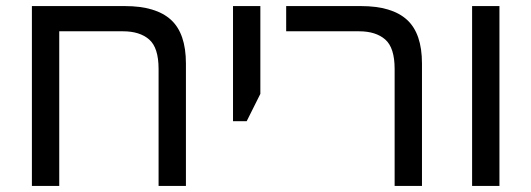

<svg xmlns="http://www.w3.org/2000/svg" viewBox="-20 -612 1749 632"><path d="M391 -592Q493 -592 542.5 -547Q592 -502 592 -403V0H502V-385Q502 -455 471 -482Q440 -509 385 -509H175V0H85V-592Z M747 -213V-592H837V-303L792 -213Z M1279 0V-385Q1279 -455 1248 -482Q1217 -509 1162 -509H922V-592H1168Q1270 -592 1319.5 -547Q1369 -502 1369 -403V0Z M1534 0V-592H1624V0Z"/></svg>

Font: Go Noto Kurrent-Regular
Style: Regular
Weight: 400
Designer: Monotype Design Team
Foundry: Monotype Imaging Inc.
Version: Version 2.012; ttfautohint (v1.8.4.7-5d5b)